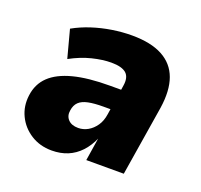

<svg xmlns="http://www.w3.org/2000/svg" viewBox="-97 -617 769 736"><g transform="rotate(20 287.0 -249.0)"><path d="M183 11Q135 11 98 -12.5Q61 -36 42.5 -74.5Q24 -113 30 -158Q36 -206 68.5 -237Q101 -268 160.5 -283.5Q220 -299 309 -299H372L359 -215H313Q276 -215 251.5 -210Q227 -205 214 -192.5Q201 -180 198 -158Q194 -135 208 -120Q222 -105 249 -105Q270 -105 288.5 -115.5Q307 -126 320.5 -145.5Q334 -165 338 -193L357 -316Q363 -352 345 -368Q327 -384 284 -384Q249 -384 206.5 -373.5Q164 -363 120 -339L90 -452Q124 -471 162.5 -483.5Q201 -496 242 -502.5Q283 -509 323 -509Q400 -509 447.5 -483.5Q495 -458 513 -408.5Q531 -359 520 -286L474 0H321L336 -96H337Q322 -61 299.5 -37Q277 -13 248 -1Q219 11 183 11Z"/></g></svg>

Font: Nunito Sans 10pt SemiCondensed Black
Style: Italic
Weight: 900
Width: 4
Italic angle: -9°
Designer: Vernon Adams
Foundry: Vernon Adams
Version: Version 3.101;gftools[0.9.27]